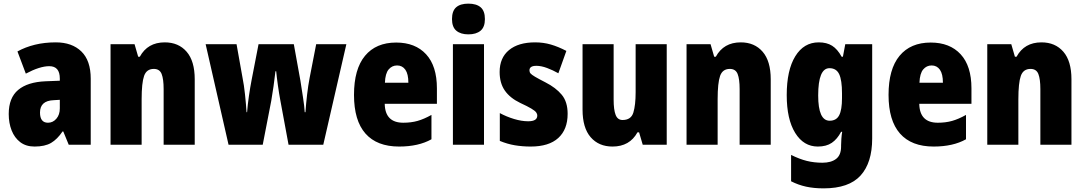

<svg xmlns="http://www.w3.org/2000/svg" viewBox="-20 -796 5966 1056"><path d="M287 -563Q376 -563 427.5 -513Q479 -463 479 -363V0H358L328 -73H324Q295 -30 261 -10Q227 10 170 10Q123 10 91.5 -14Q60 -38 44 -78.5Q28 -119 28 -169Q28 -258 80 -301.5Q132 -345 231 -349L309 -352V-364Q309 -432 251 -432Q199 -432 122 -391L76 -513Q119 -537 172 -550Q225 -563 287 -563ZM275 -245Q200 -242 200 -177Q200 -121 244 -121Q271 -121 290 -143Q309 -165 309 -200V-247Z M886 -563Q962 -563 1006.5 -511.5Q1051 -460 1051 -360V0H880V-306Q880 -361 869 -389Q858 -417 826 -417Q786 -417 772.5 -378.5Q759 -340 759 -250V0H588V-553H720L740 -484H749Q792 -563 886 -563Z M1522 -243Q1515 -280 1508.5 -326Q1502 -372 1499 -404H1495Q1491 -368 1484.5 -322Q1478 -276 1472 -242L1425 0H1237L1111 -553H1281L1314 -368Q1322 -329 1327.5 -277Q1333 -225 1336 -179H1339Q1342 -219 1349 -267.5Q1356 -316 1364 -357L1402 -553H1596L1632 -354Q1639 -308 1646.5 -260.5Q1654 -213 1656 -179H1660Q1663 -224 1669 -275.5Q1675 -327 1683 -368L1719 -553H1885L1758 0H1567Z M2159 -562Q2264 -562 2323.5 -497.5Q2383 -433 2383 -310V-225H2096Q2098 -121 2198 -121Q2241 -121 2276.5 -131Q2312 -141 2353 -164V-30Q2282 10 2175 10Q2053 10 1990 -61.5Q1927 -133 1927 -274Q1927 -416 1987.5 -489Q2048 -562 2159 -562ZM2164 -436Q2136 -436 2117.5 -414Q2099 -392 2097 -341H2226Q2226 -389 2209.5 -412.5Q2193 -436 2164 -436Z M2556 -776Q2600 -776 2623.5 -756Q2647 -736 2647 -691Q2647 -647 2623 -627Q2599 -607 2556 -607Q2514 -607 2490 -627Q2466 -647 2466 -691Q2466 -736 2489 -756Q2512 -776 2556 -776ZM2642 -553V0H2471V-553Z M3102 -170Q3102 -84 3050.5 -37Q2999 10 2899 10Q2853 10 2811.5 3Q2770 -4 2729 -21V-174Q2766 -154 2807.5 -141.5Q2849 -129 2885 -129Q2935 -129 2935 -160Q2935 -170 2928.5 -178.5Q2922 -187 2902 -199Q2882 -211 2841 -230Q2785 -257 2756.5 -298Q2728 -339 2728 -400Q2728 -478 2779.5 -520.5Q2831 -563 2923 -563Q2969 -563 3010 -551Q3051 -539 3095 -516L3051 -393Q3021 -410 2989 -422Q2957 -434 2930 -434Q2892 -434 2892 -409Q2892 -399 2898 -392Q2904 -385 2922.5 -374Q2941 -363 2980 -343Q3037 -314 3069.5 -275Q3102 -236 3102 -170Z M3647 -553V0H3515L3495 -68H3486Q3443 10 3349 10Q3273 10 3228.5 -41.5Q3184 -93 3184 -193V-553H3355V-248Q3355 -192 3366 -164Q3377 -136 3404 -136Q3451 -136 3463.5 -177Q3476 -218 3476 -289V-553Z M4054 -563Q4130 -563 4174.5 -511.5Q4219 -460 4219 -360V0H4048V-306Q4048 -361 4037 -389Q4026 -417 3994 -417Q3954 -417 3940.5 -378.5Q3927 -340 3927 -250V0H3756V-553H3888L3908 -484H3917Q3960 -563 4054 -563Z M4483 -563Q4527 -563 4556.5 -544.5Q4586 -526 4609 -484H4616L4629 -553H4777V-34Q4777 99 4713 169.5Q4649 240 4510 240Q4456 240 4413 230.5Q4370 221 4331 201V56Q4377 79 4417.5 89Q4458 99 4503 99Q4551 99 4578.5 78Q4606 57 4606 10V3Q4606 -12 4607.5 -33Q4609 -54 4612 -71H4606Q4585 -31 4555 -10.5Q4525 10 4478 10Q4400 10 4353.5 -65Q4307 -140 4307 -273Q4307 -410 4354 -486.5Q4401 -563 4483 -563ZM4542 -421Q4480 -421 4480 -271Q4480 -132 4543 -132Q4580 -132 4595.5 -162Q4611 -192 4611 -256V-283Q4611 -355 4595.5 -388Q4580 -421 4542 -421Z M5099 -562Q5204 -562 5263.5 -497.5Q5323 -433 5323 -310V-225H5036Q5038 -121 5138 -121Q5181 -121 5216.5 -131Q5252 -141 5293 -164V-30Q5222 10 5115 10Q4993 10 4930 -61.5Q4867 -133 4867 -274Q4867 -416 4927.5 -489Q4988 -562 5099 -562ZM5104 -436Q5076 -436 5057.5 -414Q5039 -392 5037 -341H5166Q5166 -389 5149.5 -412.5Q5133 -436 5104 -436Z M5708 -563Q5784 -563 5828.5 -511.5Q5873 -460 5873 -360V0H5702V-306Q5702 -361 5691 -389Q5680 -417 5648 -417Q5608 -417 5594.5 -378.5Q5581 -340 5581 -250V0H5410V-553H5542L5562 -484H5571Q5614 -563 5708 -563Z"/></svg>

Font: Noto Sans Tamil Condensed Black
Style: Regular
Weight: 900
Width: 3
Designer: Jelle Bosma - Monotype Design Team
Foundry: Monotype Imaging Inc.
Version: Version 2.004; ttfautohint (v1.8.4.7-5d5b)